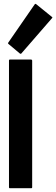

<svg xmlns="http://www.w3.org/2000/svg" viewBox="-20 -994 296 1011"><path d="M255.9 -902.3Q255.9 -901.4 254.9 -900.4Q254.9 -899.4 253.9 -898.4Q200.2 -836.9 92.8 -712.9Q91.8 -711.9 90.8 -710.9Q88.9 -710.9 87.9 -710.9Q87.9 -710.9 86.9 -710.9Q85.9 -710.9 85 -711.9Q65.4 -728.5 24.4 -762.7Q22.5 -763.7 22.5 -765.6Q22.5 -766.6 22.5 -766.6Q22.5 -768.6 23.4 -769.5Q70.3 -836.9 163.1 -971.7Q164.1 -972.7 165 -972.7Q167 -973.6 167 -973.6Q168 -973.6 168.9 -973.6Q170.9 -972.7 170.9 -971.7Q198.2 -949.2 252.9 -905.3Q253.9 -905.3 254.9 -904.3Q255.9 -903.3 255.9 -902.3ZM149.4 -674.8Q149.4 -590.8 149.4 -423.8Q149.4 -285.2 149.4 -7.8Q149.4 -4.9 148.4 -3.9Q146.5 -2.9 144.5 -2.9Q107.4 -2.9 32.2 -2.9Q30.3 -2.9 28.3 -3.9Q27.3 -4.9 27.3 -7.8Q27.3 -91.8 27.3 -258.8Q27.3 -397.5 27.3 -675.8Q27.3 -677.7 28.3 -678.7Q30.3 -680.7 32.2 -680.7Q69.3 -680.7 144.5 -680.7Q145.5 -680.7 147.5 -678.7Q149.4 -676.8 149.4 -674.8Z"/></svg>

Font: Typeface
Style: Regular
Weight: 400
Version: Version 1.0